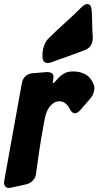

<svg xmlns="http://www.w3.org/2000/svg" viewBox="-53 -936 489 954"><path d="M201 -626Q192 -623 185 -623Q158 -623 158 -655V-665Q158 -676 159 -679Q164 -718 184 -741L225 -781Q257 -811 287 -838Q317 -865 345 -893L349 -897Q368 -916 381 -916Q402 -916 403 -877L405 -824Q405 -810 405.5 -795Q406 -780 407 -766L408 -750Q408 -728 399.5 -712.5Q391 -697 371 -688L352 -681Q286 -656 220 -633ZM347 -390Q332 -373 319 -373Q305 -373 294 -394Q275 -431 244 -433Q227 -433 214 -424.5Q201 -416 192 -403.5Q183 -391 177.5 -375.5Q172 -360 169 -345Q152 -254 141.5 -183.5Q131 -113 126 -73Q124 -53 110.5 -39Q97 -25 77 -20L4 -4Q-6 -2 -9 -2Q-19 -2 -26 -9Q-33 -16 -33 -29Q-33 -35 -32 -38L56 -525Q60 -545 74 -557.5Q88 -570 108 -572L181 -578Q194 -578 203.5 -573Q213 -568 213 -553Q213 -551 211 -541Q209 -529 209 -527Q209 -525 209.5 -524.5Q210 -524 210 -523Q210 -523 211 -523Q216 -523 226 -536Q261 -578 295 -580Q299 -581 303 -581Q307 -581 311 -581Q346 -581 372.5 -566Q399 -551 412 -517Q416 -510 416 -498Q416 -490 412 -475Q408 -460 392 -442Z"/></svg>

Font: Bangerz 2
Style: Regular
Weight: 400
Designer: vernon adams
Foundry: Vernon Adams
Version: Version 2.10;December 28, 2023;FontCreator 13.0.0.2683 64-bi